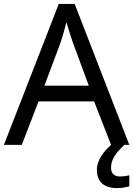

<svg xmlns="http://www.w3.org/2000/svg" viewBox="-20 -737 679 977"><path d="M545 0H546C510 30 473 78 473 126C473 185 505 220 576 220C602 220 619 216 638 211V155C627 157 612 161 590 161C562 161 545 146 545 116C545 75 568 43 613 0H638L360 -717H279L0 0H91L176 -221H459ZM352 -517 432 -301H206L287 -517C295 -540 308 -583 318 -624C325 -599 346 -533 352 -517Z"/></svg>

Font: Noto Sans Mro
Style: Regular
Weight: 400
Designer: Monotype Design Team
Foundry: Monotype Imaging Inc.
Version: Version 2.001